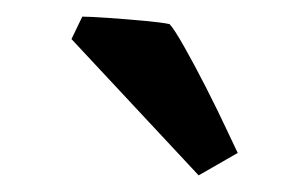

<svg xmlns="http://www.w3.org/2000/svg" viewBox="-20 -705 362 231"><path d="M79 -685 66 -658 219 -494 266 -521Q263 -527 252.5 -549.5Q242 -572 228 -599.5Q214 -627 201.5 -649Q189 -671 184 -676Q175 -678 153 -680Q131 -682 109.5 -683.5Q88 -685 79 -685Z"/></svg>

Font: Buenard
Style: Regular
Weight: 400
Version: Version 2.000